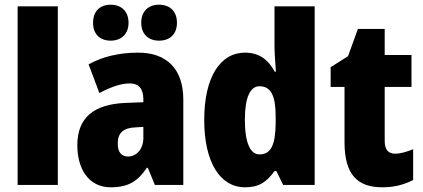

<svg xmlns="http://www.w3.org/2000/svg" viewBox="-20 -787 1800 817"><path d="M226 0V-760H55V0Z M376 -690C376 -641 406 -614 451 -614C496 -614 527 -642 527 -690C527 -739 496 -767 451 -767C406 -767 376 -740 376 -690ZM581 -690C581 -642 611 -614 657 -614C703 -614 733 -642 733 -690C733 -739 703 -767 657 -767C612 -767 581 -740 581 -690ZM568 -563C485 -563 414 -545 357 -513L403 -391C453 -418 497 -432 532 -432C570 -432 590 -410 590 -364V-352L512 -349C380 -343 309 -287 309 -169C309 -70 356 10 451 10C527 10 566 -16 605 -73H609L639 0H760V-363C760 -496 687 -563 568 -563ZM556 -245 590 -247V-200C590 -153 561 -121 525 -121C497 -121 481 -139 481 -177C481 -220 504 -243 556 -245Z M1023 10C1083 10 1115 -13 1148 -59H1156L1185 0H1319V-760H1148V-595C1148 -566 1151 -525 1154 -482H1149C1120 -536 1080 -563 1022 -563C917 -563 849 -458 849 -277C849 -97 916 10 1023 10ZM1084 -130C1046 -130 1022 -177 1022 -278C1022 -373 1045 -420 1084 -420C1134 -420 1153 -378 1153 -290V-263C1152 -170 1133 -130 1084 -130Z M1661 -133C1632 -133 1617 -151 1617 -187V-417H1731V-553H1617V-664H1503L1461 -548L1387 -501V-417H1446V-182C1446 -46 1499 10 1607 10C1661 10 1700 -2 1738 -21V-152C1710 -141 1685 -133 1661 -133Z"/></svg>

Font: Noto Sans Sinhala UI Condensed Black
Style: Regular
Weight: 900
Width: 3
Designer: Jelle Bosma - Monotype Design Team
Foundry: Monotype Imaging Inc.
Version: Version 2.006